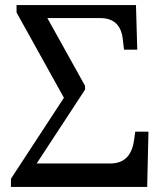

<svg xmlns="http://www.w3.org/2000/svg" viewBox="-20 -734 645 754"><path d="M23 0H558L563 -217H511L507 -187C500 -132 475 -92 413 -92H124L314 -382V-397L166 -663H374C434 -663 457 -626 462 -582L467 -539H519L514 -714H45V-685L231 -350L23 -32Z"/></svg>

Font: Noto Serif Thai
Style: Regular
Weight: 400
Designer: Monotype Design Team
Foundry: Monotype Imaging Inc.
Version: Version 1.901